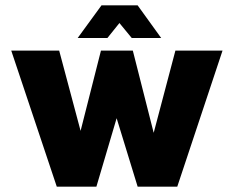

<svg xmlns="http://www.w3.org/2000/svg" viewBox="-20 -697 873 717"><path d="M192 0 22 -508H201L308 -107L255 -106L357 -508H476L575 -118H532L635 -508H811L642 0H494L401 -303L429 -301L340 0ZM270 -555 359 -677H494L582 -555H472L426 -611L381 -555Z"/></svg>

Font: Maven Pro ExtraBold
Style: Regular
Weight: 800
Designer: Joe Prince
Foundry: Joe Prince
Version: Version 2.100